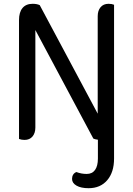

<svg xmlns="http://www.w3.org/2000/svg" viewBox="-20 -728 700 1010"><path d="M359 213Q359 200 365 190.5Q371 181 382 177Q408 187 436 187Q465 187 480 166Q495 145 495 106V7Q479 5 471 1L166 -570V-57Q166 -28 151 -10Q136 8 109 8Q93 8 80 3V-622Q80 -664 98.5 -686Q117 -708 152 -708Q174 -708 189 -701L494 -130V-643Q494 -672 509 -690Q524 -708 551 -708Q568 -708 580 -703V106Q580 178 544 220Q508 262 446 262Q406 262 382.5 248.5Q359 235 359 213Z"/></svg>

Font: Thasadith
Style: Bold
Weight: 700
Designer: Cadson Demak Co.,Ltd.
Foundry: Cadson Demak Co.,Ltd.
Version: Version 1.000; ttfautohint (v1.6)